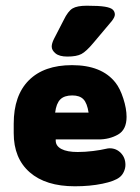

<svg xmlns="http://www.w3.org/2000/svg" viewBox="-20 -641 489 672"><path d="M175 -153H325Q363 -153 393 -170Q423 -187 423 -232Q423 -261 411.5 -296.5Q400 -332 384 -352Q336 -413 232 -413Q134 -413 81 -360Q28 -307 28 -208V-175Q28 -87 84 -38Q140 11 242 11Q295 11 338.5 2Q382 -7 399 -21Q408 -28 413.5 -40Q419 -52 419 -64Q419 -89 403 -105.5Q387 -122 364 -122Q358 -122 350 -120Q334 -116 306 -112.5Q278 -109 252 -109Q215 -109 195 -119.5Q175 -130 175 -149ZM290 -247H173Q177 -279 191 -293Q205 -307 233 -307Q259 -307 272 -293.5Q285 -280 290 -247ZM382 -590Q382 -600 375 -607Q368 -614 347.5 -617.5Q327 -621 284 -621Q250 -621 234 -611.5Q218 -602 203 -571L169 -505Q161 -489 161 -478Q161 -465 174.5 -454Q188 -443 216 -443Q248 -443 265 -452Q282 -461 307 -491L371 -567Q382 -581 382 -590Z"/></svg>

Font: Beiruti Black
Style: Regular
Weight: 900
Designer: Arlette Boutros
Foundry: Boutros
Version: Version 1.41